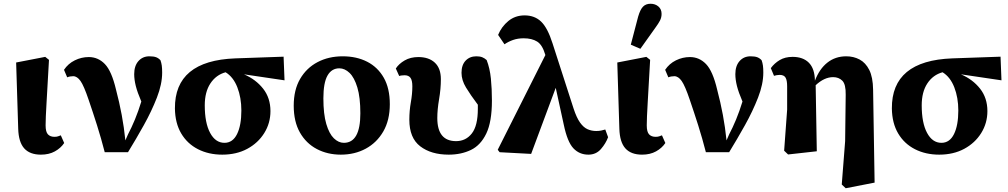

<svg xmlns="http://www.w3.org/2000/svg" viewBox="-20 -809 5372 1023"><path d="M198 15Q139 15 109 -18.5Q79 -52 77 -123L66 -476L221 -506L241 -490Q233 -345 228 -262Q223 -179 223 -141Q223 -106 235.5 -93Q248 -80 270 -80Q281 -80 289 -82.5Q297 -85 304 -88L322 -47Q304 -20 272.5 -2.5Q241 15 198 15Z M538 2Q519 -72 497 -141.5Q475 -211 452 -278Q427 -352 409 -377.5Q391 -403 370 -403Q352 -403 338 -397L321 -437Q343 -470 378.5 -487.5Q414 -505 453 -505Q503 -505 539 -467.5Q575 -430 598 -332Q616 -264 628.5 -197Q641 -130 648 -61L662 -93Q681 -129 699 -172.5Q717 -216 733 -268Q712 -317 703.5 -351Q695 -385 695 -414Q695 -458 717.5 -483.5Q740 -509 776 -509Q799 -509 812 -504Q825 -499 835 -488Q840 -474 842 -459.5Q844 -445 844 -422Q844 -361 816 -289Q788 -217 746.5 -142.5Q705 -68 662 2Z M1164 15Q1092 15 1035 -14Q978 -43 945.5 -98Q913 -153 912 -231Q910 -486 1234 -498L1491 -507L1496 -381L1280 -413Q1343 -386 1382 -336.5Q1421 -287 1421 -217Q1421 -153 1388 -100Q1355 -47 1297.5 -16Q1240 15 1164 15ZM1071 -248Q1071 -154 1099.5 -101Q1128 -48 1176 -48Q1220 -48 1243 -94.5Q1266 -141 1266 -220Q1266 -289 1244.5 -344Q1223 -399 1182 -424Q1131 -410 1101 -364.5Q1071 -319 1071 -248Z M1796 15Q1725 15 1668 -15Q1611 -45 1578 -103Q1545 -161 1545 -246Q1545 -330 1579 -388.5Q1613 -447 1672 -478Q1731 -509 1806 -509Q1880 -509 1936.5 -480Q1993 -451 2025 -394.5Q2057 -338 2057 -254Q2057 -169 2022.5 -109Q1988 -49 1929 -17Q1870 15 1796 15ZM1812 -48Q1900 -48 1900 -205Q1900 -290 1884 -343Q1868 -396 1842.5 -420.5Q1817 -445 1788 -445Q1747 -445 1725 -406.5Q1703 -368 1703 -285Q1703 -201 1718.5 -148.5Q1734 -96 1759 -72Q1784 -48 1812 -48Z M2371 15Q2277 15 2219 -29.5Q2161 -74 2161 -171Q2161 -219 2169 -264Q2177 -309 2177 -349Q2177 -381 2167 -394.5Q2157 -408 2136 -408Q2128 -408 2120 -407Q2112 -406 2107 -404L2089 -444Q2105 -469 2136 -487Q2167 -505 2209 -505Q2265 -505 2297 -475Q2329 -445 2329 -387Q2329 -336 2319.5 -280.5Q2310 -225 2310 -180Q2310 -57 2410 -57Q2462 -57 2494 -98Q2526 -139 2526 -229Q2526 -235 2526 -240.5Q2526 -246 2526 -251Q2487 -303 2463 -342.5Q2439 -382 2439 -421Q2439 -463 2461 -486Q2483 -509 2518 -509Q2537 -509 2549.5 -504Q2562 -499 2573 -489Q2590 -445 2595.5 -390.5Q2601 -336 2601 -273Q2601 -160 2571 -97.5Q2541 -35 2489 -10Q2437 15 2371 15Z M3115 15Q3067 15 3035 -19Q3003 -53 2984 -144L2941 -341L2810 11L2642 2L2632 -11L2886 -516L2885 -518Q2870 -570 2842 -587.5Q2814 -605 2770 -605Q2739 -605 2713.5 -596Q2688 -587 2668 -573L2634 -623Q2652 -667 2688.5 -697Q2725 -727 2775 -727Q2829 -727 2863.5 -693.5Q2898 -660 2924 -578L3036 -231Q3052 -182 3070.5 -156Q3089 -130 3110.5 -120.5Q3132 -111 3157 -111Q3171 -111 3183.5 -113.5Q3196 -116 3205 -119L3220 -78Q3208 -45 3182 -15Q3156 15 3115 15Z M3401 15Q3342 15 3312 -18.5Q3282 -52 3280 -123L3269 -476L3424 -506L3444 -490Q3436 -345 3431 -262Q3426 -179 3426 -141Q3426 -106 3438.5 -93Q3451 -80 3473 -80Q3484 -80 3492 -82.5Q3500 -85 3507 -88L3525 -47Q3507 -20 3475.5 -2.5Q3444 15 3401 15ZM3341 -571 3380 -720Q3391 -758 3406 -773.5Q3421 -789 3446 -789Q3471 -789 3488 -774.5Q3505 -760 3505 -735Q3505 -716 3496.5 -699.5Q3488 -683 3471 -660L3392 -549Z M3741 2Q3722 -72 3700 -141.5Q3678 -211 3655 -278Q3630 -352 3612 -377.5Q3594 -403 3573 -403Q3555 -403 3541 -397L3524 -437Q3546 -470 3581.5 -487.5Q3617 -505 3656 -505Q3706 -505 3742 -467.5Q3778 -430 3801 -332Q3819 -264 3831.5 -197Q3844 -130 3851 -61L3865 -93Q3884 -129 3902 -172.5Q3920 -216 3936 -268Q3915 -317 3906.5 -351Q3898 -385 3898 -414Q3898 -458 3920.5 -483.5Q3943 -509 3979 -509Q4002 -509 4015 -504Q4028 -499 4038 -488Q4043 -474 4045 -459.5Q4047 -445 4047 -422Q4047 -361 4019 -289Q3991 -217 3949.5 -142.5Q3908 -68 3865 2Z M4465 174 4483 -57 4486 -304Q4487 -360 4468 -379Q4449 -398 4419 -398Q4372 -398 4326 -355L4332 -3L4179 14L4158 -6L4174 -225V-349Q4174 -381 4165.5 -395.5Q4157 -410 4134 -410Q4127 -410 4118.5 -408.5Q4110 -407 4104 -405L4087 -446Q4106 -472 4134.5 -489Q4163 -506 4203 -506Q4259 -506 4290 -474.5Q4321 -443 4322 -379Q4346 -442 4388.5 -475.5Q4431 -509 4489 -509Q4528 -509 4560 -492Q4592 -475 4611.5 -436.5Q4631 -398 4632 -331L4640 164L4486 194Z M4984 15Q4912 15 4855 -14Q4798 -43 4765.5 -98Q4733 -153 4732 -231Q4730 -486 5054 -498L5311 -507L5316 -381L5100 -413Q5163 -386 5202 -336.5Q5241 -287 5241 -217Q5241 -153 5208 -100Q5175 -47 5117.5 -16Q5060 15 4984 15ZM4891 -248Q4891 -154 4919.5 -101Q4948 -48 4996 -48Q5040 -48 5063 -94.5Q5086 -141 5086 -220Q5086 -289 5064.5 -344Q5043 -399 5002 -424Q4951 -410 4921 -364.5Q4891 -319 4891 -248Z"/></svg>

Font: Source Serif 4 SmText
Style: Bold
Weight: 700
Designer: Frank Grießhammer
Foundry: Adobe
Version: Version 4.005;hotconv 1.1.0;makeotfexe 2.6.0